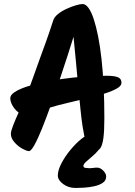

<svg xmlns="http://www.w3.org/2000/svg" viewBox="-20 -764 671 953"><path d="M390 -744Q405 -744 419 -725Q433 -706 445 -670Q457 -634 467 -583.5Q477 -533 484 -470Q491 -407 494.5 -333Q498 -259 498 -177Q498 -113 493 -77.5Q488 -42 477.5 -28Q467 -14 450 -14Q437 -14 426 -23Q415 -32 406.5 -58.5Q398 -85 390 -136Q385 -167 379.5 -220.5Q374 -274 368 -337Q362 -400 356.5 -462Q351 -524 345.5 -575.5Q340 -627 336 -656L367 -651Q361 -634 348 -591Q335 -548 316 -489.5Q297 -431 275.5 -366.5Q254 -302 231.5 -239.5Q209 -177 188.5 -126Q168 -75 151 -44.5Q134 -14 124 -14Q113 -14 91 -26Q69 -38 51.5 -58Q34 -78 34 -100Q34 -113 45.5 -142.5Q57 -172 75 -211.5Q93 -251 112 -295.5Q131 -340 146 -384Q158 -419 174 -462.5Q190 -506 208 -556Q226 -606 244 -662Q249 -679 267.5 -694Q286 -709 310 -720Q334 -731 356 -737.5Q378 -744 390 -744ZM583 -353Q583 -338 560.5 -325Q538 -312 502 -300.5Q466 -289 424 -279Q382 -269 341.5 -259.5Q301 -250 270 -242Q230 -231 197.5 -220.5Q165 -210 140.5 -203Q116 -196 100 -196Q84 -196 68 -209Q52 -222 41.5 -241Q31 -260 31 -277Q31 -292 51.5 -306Q72 -320 108 -332.5Q144 -345 191 -355Q238 -365 291.5 -372.5Q345 -380 400.5 -384Q456 -388 508 -388Q546 -388 564.5 -381Q583 -374 583 -353ZM481 -51Q481 -34 468 -18Q455 -2 437.5 12.5Q420 27 407 39Q394 51 394 60Q394 68 405.5 69.5Q417 71 425 71Q433 71 442.5 69.5Q452 68 462 68Q478 68 492.5 83Q507 98 507 112Q507 132 490 143.5Q473 155 447.5 160.5Q422 166 397 167.5Q372 169 355 169Q320 169 293.5 149.5Q267 130 267 107Q267 81 285 46.5Q303 12 330 -20.5Q357 -53 384 -74.5Q411 -96 429 -96Q446 -96 463.5 -82.5Q481 -69 481 -51Z"/></svg>

Font: Kalam Variable Light
Style: Regular
Weight: 300
Designer: Lipi Raval, Jonny Pinhorn
Foundry: Indian Type Foundry
Version: Version 3.000